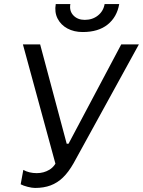

<svg xmlns="http://www.w3.org/2000/svg" viewBox="-20 -919 705 947"><path d="M82 -10 95 -81Q109 -73 126 -69Q143 -65 161 -65Q196 -65 224 -82Q252 -99 264 -135L262 -80L93 -700H178L309 -210H318L578 -700H665L343 -114Q318 -70 290.5 -43.5Q263 -17 229.5 -4.5Q196 8 153 8Q138 8 116.5 2.5Q95 -3 82 -10ZM255 -899H327Q321 -865 342 -843Q363 -821 398 -821Q436 -821 463 -842.5Q490 -864 496 -899H568Q557 -835 511 -798Q465 -761 388 -761Q345 -761 312.5 -778.5Q280 -796 264 -827.5Q248 -859 255 -899Z"/></svg>

Font: Fixel Italic Variable 20240409 Display Thin
Style: Italic
Weight: 100
Italic angle: -10°
Designer: AlfaBravo + MacPaw
Foundry: Kyrylo Tkachov, Marchela Mozhyna, Serhii Makarenko, Maria Weinstein, Zakhar Kryvoshyya
Version: Version 1.211;Glyphs 3.2 (3225)